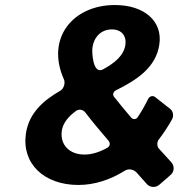

<svg xmlns="http://www.w3.org/2000/svg" viewBox="-20 -728 725 764"><path d="M613 8 659 -32C674 -45 675 -67 662 -82L612 -137C604 -146 604 -164 612 -173C631 -198 649 -225 665 -254C672 -267 669 -285 658 -294L597 -342C588 -349 575 -345 570 -335C557 -309 543 -284 528 -262C522 -252 509 -252 502 -260C475 -291 453 -319 433 -344C427 -353 432 -364 442 -369C525 -410 601 -460 614 -551C628 -643 555 -708 437 -708C269 -708 162 -575 234 -413C241 -398 234 -375 220 -367C152 -328 95 -278 83 -196C66 -77 155 8 292 8C355 8 418 -12 477 -49C491 -58 512 -54 523 -42L564 4C576 18 598 20 613 8ZM348 -540C354 -581 383 -611 425 -611C463 -611 484 -586 479 -550C473 -508 438 -478 390 -452C349 -430 345 -521 348 -540ZM316 -113C257 -113 218 -151 226 -208C231 -240 253 -265 283 -287C295 -295 310 -292 319 -281C344 -248 375 -211 411 -169C420 -159 418 -146 407 -140C377 -123 346 -113 316 -113Z"/></svg>

Font: Trueno
Style: RoundBdIt
Weight: 700
Designer: Julieta Ulanovsky, Jasper
Foundry: Julieta Ulanovsky, Cannot Into Space Fonts
Version: Version 3.001